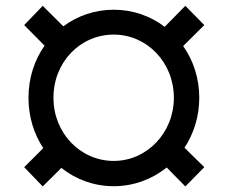

<svg xmlns="http://www.w3.org/2000/svg" viewBox="-20 -636 791 666"><path d="M671.2 -296.9C671.2 -364.7 650.6 -426.5 615.4 -476.2L688.6 -549L622.9 -615.8L551.1 -543C501.8 -580.6 440.7 -602.3 374.6 -602.3C308.9 -602.3 248.6 -581 199.6 -544.7L128.2 -615.8L63.9 -549L134.6 -477.6C99.4 -427.6 78.8 -365.4 78.8 -296.9C78.8 -231.2 97.7 -171.2 130 -122.2L63.9 -56.1L128.2 10.7L192.8 -53.6C242.9 -13.5 306.1 9.9 374.6 9.9C443.5 9.9 507.5 -14.2 558.2 -55L622.9 10.7L688.6 -56.1L620 -123.6C652 -172.2 671.2 -231.9 671.2 -296.9ZM374.6 -77.8C257.8 -77.8 165.1 -175.4 165.5 -296.9C165.1 -419.7 257.8 -516 374.6 -516C489.7 -516 583.1 -419.7 583.1 -296.9C583.1 -175.4 489.7 -77.8 374.6 -77.8Z"/></svg>

Font: TID UI Semi Bold
Style: Regular
Weight: 600
Designer: The TID Project Authors
Foundry: Bakken & Bæck
Version: Version 1.001;hotconv 1.0.109;makeotfexe 2.5.65596